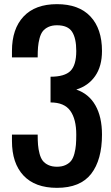

<svg xmlns="http://www.w3.org/2000/svg" viewBox="-20 -904 541 933"><path d="M38.1 -656.2Q38.1 -763.7 94.5 -823.7Q150.9 -883.8 256.8 -883.8Q363.3 -883.8 419.4 -824Q475.6 -764.2 475.6 -656.2Q475.6 -582 442.4 -534.4Q409.2 -486.8 350.6 -468.8Q411.6 -448.2 443.6 -392.1Q475.6 -335.9 475.6 -250Q475.6 -127 422.9 -59.1Q370.1 8.8 256.8 8.8Q150.4 8.8 94.2 -51Q38.1 -110.8 38.1 -218.8V-250H163.1Q163.1 -220.7 164.8 -200Q166.5 -179.2 172.1 -157.7Q177.7 -136.2 187.5 -123.3Q197.3 -110.4 214.8 -102.1Q232.4 -93.8 256.8 -93.8Q281.2 -93.8 298.8 -102.1Q316.4 -110.4 326.2 -123.3Q335.9 -136.2 341.6 -157.7Q347.2 -179.2 348.9 -200Q350.6 -220.7 350.6 -250Q350.6 -325.2 321.5 -365.7Q292.5 -406.2 225.6 -406.2V-531.2Q293.9 -531.2 322.3 -559.3Q350.6 -587.4 350.6 -656.2Q350.6 -718.3 330.1 -749.8Q309.6 -781.2 256.8 -781.2Q232.4 -781.2 214.8 -772.9Q197.3 -764.6 187.5 -751.7Q177.7 -738.8 172.1 -717.3Q166.5 -695.8 164.8 -675Q163.1 -654.3 163.1 -625H38.1Z"/></svg>

Font: OswaldRegular
Style: Regular
Weight: 400
Designer: vernon adams
Foundry: vernon adams
Version: Version 1.000